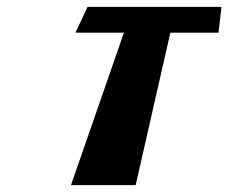

<svg xmlns="http://www.w3.org/2000/svg" viewBox="-20 -540 664 558"><path d="M199.1 -445H340.1L186.3 -2H374.3L475.1 -445H615.1L623.6 -520H234.6Z"/></svg>

Font: Hussar Milosc
Style: Obl
Weight: 700
Foundry: Cannot Into Space Fonts
Version: Version 1.02